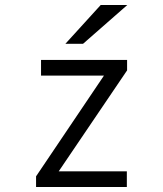

<svg xmlns="http://www.w3.org/2000/svg" viewBox="-20 -752 656 772"><path d="M125 0V-43L398 -448H145V-511H491V-469L216 -63H490V0ZM243 -576 385 -732H492L314 -576Z"/></svg>

Font: Overpass Mono Light
Style: Regular
Weight: 300
Monospace: yes
Designer: Delve Withrington, Dave Bailey
Foundry: Delve Fonts LLC
Version: Version 4.000